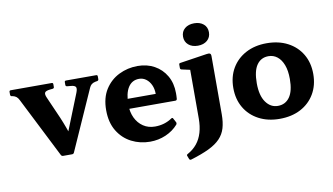

<svg xmlns="http://www.w3.org/2000/svg" viewBox="-103 -927 2268 1306"><g transform="rotate(-10 1030.5 -274.0)"><path d="M266.1 4.8Q256.9 4.8 251.9 -4.2L42.2 -419.3Q34.3 -435.6 24.3 -443.5Q14.2 -451.3 0 -454.7L-8 -455.7Q-17 -458.5 -17 -467.9V-487.1Q-17 -496.7 -7 -496.7H275.9Q285.5 -496.7 285.5 -486.7V-467.5Q285.5 -458.5 275.5 -456.9L257.1 -455.1Q226.1 -451.7 220.5 -440Q214.9 -428.3 225.6 -404.8L291.6 -254.5Q307.4 -217.3 320.7 -180.8Q333.9 -144.4 346.6 -107.2L283.5 -36.2L429.8 -402.3Q441.2 -431.3 433.5 -442Q425.8 -452.7 399.9 -454.5L374.4 -456.9Q364.8 -458.5 364.8 -467.9V-487.1Q364.8 -496.7 374.8 -496.7H583Q592.6 -496.7 592.6 -486.7V-467.5Q592.6 -458.3 582.6 -455.9L569.6 -453.7Q552.3 -449.9 542.8 -441.6Q533.2 -433.2 527.6 -420L342.2 -3.8Q338.2 4.8 328.2 4.8Z M866.8 12.7Q797.7 12.7 738.7 -17.5Q679.7 -47.7 644.1 -106.4Q608.5 -165.1 608.5 -250.2Q608.5 -335.1 645 -392.7Q681.6 -450.2 741.5 -479.8Q801.5 -509.4 871 -509.4Q935.2 -509.4 986.1 -481.4Q1037 -453.4 1066.8 -402.4Q1096.6 -351.3 1096.6 -282.2Q1096.6 -273.5 1096.3 -263.4Q1096 -253.3 1095 -241.8Q1092.6 -232.2 1083.6 -232.2H751.4V-301.1H986.3L959.8 -285.6Q959.8 -290.6 959.8 -294.2Q959.8 -297.8 959.8 -301.8Q959.8 -335.8 947.5 -362.8Q935.2 -389.8 913.9 -405.7Q892.6 -421.6 865.7 -421.6Q816.7 -421.6 790.2 -380.3Q763.7 -339 763.7 -259.9Q763.7 -209.9 782.7 -169.8Q801.8 -129.6 836.6 -106.3Q871.3 -83.1 917.6 -83.1Q983.9 -83.1 1035.4 -118.3Q1044.2 -123.7 1048 -115.1L1062.9 -87.4Q1066.7 -79.9 1061.3 -70.9Q1026.8 -31.6 975.7 -9.4Q924.7 12.7 866.8 12.7Z M1219.2 -86V-311.3H1378.1V-86ZM1098.2 152.4Q1093.6 144.3 1103.2 139.4Q1142.8 117.6 1168.2 86.1Q1193.7 54.6 1206.4 11.6Q1219.2 -31.3 1219.2 -86H1378.1Q1378.1 -31.7 1366.2 8.5Q1354.4 48.7 1325.3 79.2Q1296.2 109.7 1246.2 133.8Q1196.1 157.9 1119.7 181Q1111.1 183.2 1106.6 174.8ZM1219.2 -311.3V-462L1238.4 -417.3L1161.8 -434.3Q1152.2 -436.4 1152.2 -446.4V-469Q1152.2 -479.2 1162.2 -479.6L1348 -507.8Q1364.3 -510.4 1371.2 -506.3Q1378.1 -502.2 1378.1 -488V-311.3ZM1300.1 -573.9Q1259.8 -573.9 1235.1 -595.2Q1210.3 -616.5 1210.3 -651.6Q1210.3 -686.8 1235.1 -707.7Q1259.8 -728.7 1300.1 -728.7Q1340.1 -728.7 1364.7 -707.7Q1389.2 -686.8 1389.2 -651.6Q1389.2 -616.5 1364.7 -595.2Q1340.1 -573.9 1300.1 -573.9Z M1761.7 12.7Q1680 12.7 1617.9 -20.3Q1555.7 -53.2 1521.1 -112Q1486.5 -170.8 1486.5 -248.5Q1486.5 -326.1 1521.1 -384.8Q1555.7 -443.4 1617.9 -476.4Q1680 -509.4 1761.7 -509.4Q1844.7 -509.4 1906.9 -476.7Q1969.2 -444 2004 -385.4Q2038.8 -326.7 2038.8 -248.5Q2038.8 -170.8 2004 -111.7Q1969.2 -52.7 1907.2 -20Q1845.3 12.7 1761.7 12.7ZM1764.8 -76.2Q1816.9 -76.2 1846.4 -117.8Q1876 -159.4 1876 -242.8Q1876 -300.7 1860.9 -340Q1845.9 -379.3 1819.6 -399.9Q1793.3 -420.5 1759.1 -420.5Q1707.4 -420.5 1678.4 -379.1Q1649.3 -337.7 1649.3 -252.5Q1649.3 -167.6 1681.9 -121.9Q1714.4 -76.2 1764.8 -76.2Z"/></g></svg>

Font: Hahmlet
Style: Regular
Weight: 400
Designer: Minjoo Ham & Mark Frömberg
Foundry: hypertype
Version: Version 1.002